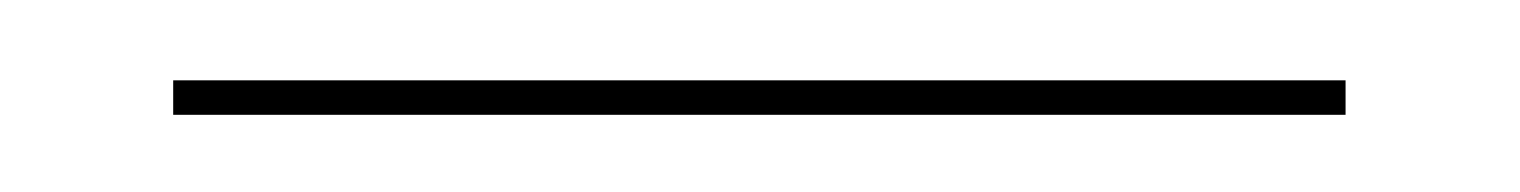

<svg xmlns="http://www.w3.org/2000/svg" viewBox="-20 -589 388 49"><path d="M24.2 -559.7V-568.5H323.4V-559.7Z"/></svg>

Font: Playfair 144pt SemiExpanded Light
Style: Regular
Weight: 300
Width: 6
Designer: Claus Eggers Sørensen
Foundry: Claus Eggers Sørensen
Version: Version 2.203